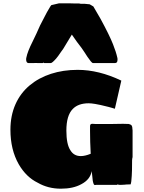

<svg xmlns="http://www.w3.org/2000/svg" viewBox="-20 -1117 868 1160"><path d="M208 -13Q138 -47 93 -125Q43 -213 43 -333Q43 -418 73 -486Q103 -554 159 -601Q214 -647 288 -671Q362 -695 449 -695Q577 -695 713 -630L674 -460Q667 -462 657.5 -465Q648 -468 636 -471Q581 -485 555 -489Q531 -493 516 -493Q453 -493 420 -459Q381 -420 381 -328Q381 -244 406 -208Q427 -174 468 -174Q494 -174 528 -188Q528 -204 526 -236L525 -258Q524 -281 524 -326V-353Q524 -362 527 -365.5Q530 -369 538 -369Q541 -368 555 -368H661Q708 -368 723 -369Q750 -369 758 -368Q771 -365 775.5 -358.5Q780 -352 780 -338Q780 -333 781 -329V-320V-304V-274V-173V-168Q780 -164 779 -159Q778 -154 778 -148V-143Q778 -80 776 -55Q774 -14 769 -3Q743 -3 730 -1L708 0H705Q696 0 695 -1Q694 -2 693.5 -2.5Q693 -3 693 -3H690Q689 -2 688.5 -1Q688 0 688 0H588H583H573H561Q558 1 553 1Q549 1 546 -5Q539 -23 538 -48Q536 -60 534 -83Q525 -32 471 -4Q422 23 348 23Q270 23 208 -13ZM138 -756V-762Q138 -766 139 -768Q146 -805 177 -866Q184 -882 200 -914L222 -963L252 -1021Q260 -1038 284 -1078L290 -1086L337 -1097H395L433 -1096H448H459Q463 -1094 472 -1094H492L522 -1091L544 -1078L587 -1004Q642 -903 663 -849Q681 -804 689 -768L690 -762V-756Q690 -736 675 -736H653H629H600H563H542Q537 -736 528 -747Q507 -774 490 -802Q480 -818 473 -827Q446 -861 414 -908Q375 -842 362 -822L349 -804Q329 -774 319 -763Q295 -736 287 -736H268H247L243 -739L238 -736H208Q204 -736 198 -736.5Q192 -737 182 -736H152Q145 -736 141.5 -742Q138 -748 138 -756Z"/></svg>

Font: Sigmar One
Style: Regular
Weight: 400
Designer: Vernon Adams
Foundry: Vernon Adams
Version: Version 2.000